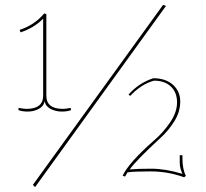

<svg xmlns="http://www.w3.org/2000/svg" viewBox="-20 -720 840 783"><path d="M114 34 645 -700 657 -696 123 43ZM608 -391Q556 -377 511 -329L504 -334Q545 -381 605 -401Q655 -401 685 -374.5Q715 -348 715 -306Q715 -264 691 -225.5Q667 -187 636 -159Q535 -66 509 -29Q540 -32 597.5 -32Q655 -32 724 -11Q713 -34 713 -57Q713 -80 713 -87H724Q724 -81 724 -75Q724 -30 738 -3L731 3Q665 -21 594 -21Q523 -21 500 -17L490 0L480 -3Q505 -57 609 -148Q645 -179 673.5 -220.5Q702 -262 702 -302.5Q702 -343 677 -367Q652 -391 608 -391ZM169 -330Q169 -276 236 -276Q248 -276 268 -280L270 -271Q255 -265 231.5 -265Q208 -265 187 -275.5Q166 -286 162 -307Q158 -286 137.5 -275.5Q117 -265 93.5 -265Q70 -265 55 -271L56 -280Q78 -276 88 -276Q156 -276 156 -330V-644Q120 -607 64 -588L60 -598Q121 -618 160 -665L169 -663Z"/></svg>

Font: Almendra Display
Style: Regular
Weight: 400
Designer: Ana Sanfelippo
Foundry: Ana Sanfelippo
Version: Version 1.004